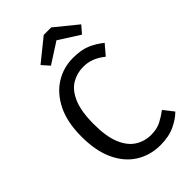

<svg xmlns="http://www.w3.org/2000/svg" viewBox="-274 -1005 1107 1107"><g transform="rotate(-45 280.0 -451.0)"><path d="M341 -701Q406 -701 448.5 -683.5Q491 -666 532 -633L480 -572Q448 -598 415.5 -610.5Q383 -623 347 -623Q295 -623 251.5 -597Q208 -571 182 -510Q156 -449 156 -345Q156 -246 181 -185Q206 -124 249.5 -96Q293 -68 346 -68Q395 -68 429 -86Q463 -104 492 -126L540 -65Q512 -36 462.5 -12Q413 12 343 12Q260 12 194.5 -29Q129 -70 92 -149.5Q55 -229 55 -345Q55 -462 94 -541Q133 -620 198 -660.5Q263 -701 341 -701ZM346 -840 220 -759 180 -804 316 -914H377L512 -804L473 -759Z"/></g></svg>

Font: Fira Sans Variable
Style: Regular
Weight: 400
Designer: Carrois Corporate & Edenspiekermann AG
Foundry: Carrois Corporate GbR & Edenspiekermann AG
Version: Version 4.202